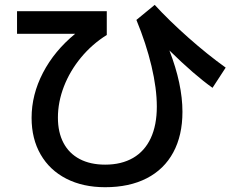

<svg xmlns="http://www.w3.org/2000/svg" viewBox="-20 -740 978 798"><path d="M111.3 -250Q111.3 -346.7 158.7 -437.7Q206.1 -528.8 292.5 -599.6H50.8V-693.4H423.8V-594.7Q362.3 -556.2 316.4 -500.5Q270.5 -444.8 245.6 -380.4Q220.7 -315.9 220.7 -251Q220.7 -189.9 243.9 -146Q267.1 -102.1 311.3 -78.9Q355.5 -55.7 417 -55.7Q484.9 -55.7 533.2 -83.7Q581.5 -111.8 606.7 -166Q631.8 -220.2 631.8 -296.9Q631.8 -372.1 609.6 -465.6Q587.4 -559.1 546.9 -657.2L623 -719.7Q682.1 -655.3 762.2 -584.2Q842.3 -513.2 918 -459L863.3 -375Q788.1 -428.2 684.1 -530.3Q738.3 -390.1 738.3 -275.4Q738.3 -177.2 700.2 -106.7Q662.1 -36.1 589.8 1Q517.6 38.1 417 38.1Q324.7 38.1 255.6 2.7Q186.5 -32.7 148.9 -97.9Q111.3 -163.1 111.3 -250Z"/></svg>

Font: Pretendard SemiBold
Style: Regular
Weight: 600
Designer: Base glyphs from Inter by Rasmus Andersson; Hangeul glyphs from Noto Sans CJK(Source Han Sans) by Jang Soo-young and Kan
Foundry: Kil Hyung-jin
Version: Version 1.309